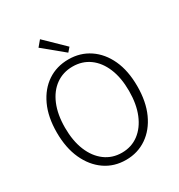

<svg xmlns="http://www.w3.org/2000/svg" viewBox="-219 -1092 1164 1250"><g transform="rotate(-30 363.0 -467.5)"><path d="M363 13Q274 13 206 -34Q138 -81 99 -166Q60 -251 60 -367Q60 -483 99 -567Q138 -651 206 -696.5Q274 -742 363 -742Q451 -742 519.5 -696Q588 -650 626.5 -566.5Q665 -483 665 -367Q665 -251 626.5 -166Q588 -81 519.5 -34Q451 13 363 13ZM363 -41Q435 -41 489 -81.5Q543 -122 573 -195Q603 -268 603 -367Q603 -466 573 -538Q543 -610 489 -649Q435 -688 363 -688Q291 -688 236.5 -649Q182 -610 152 -538Q122 -466 122 -367Q122 -268 152 -195Q182 -122 236.5 -81.5Q291 -41 363 -41ZM385 -780 233 -905 269 -948 411 -810Z"/></g></svg>

Font: Noto Sans HK Thin Light
Style: Regular
Weight: 300
Version: Version 2.004-H2;hotconv 1.0.118;makeotfexe 2.5.65603